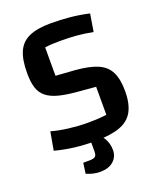

<svg xmlns="http://www.w3.org/2000/svg" viewBox="-149 -732 830 998"><g transform="rotate(-20 266.0 -233.0)"><path d="M59 -113Q102 -101 154.5 -94.5Q207 -88 257 -88Q282 -88 305 -89Q328 -90 362 -94V-249L269 -257Q204 -262 161.5 -273Q119 -284 94 -304.5Q69 -325 59 -357.5Q49 -390 49 -438Q49 -513 69 -557Q89 -601 134 -620.5Q179 -640 253 -640Q307 -640 358.5 -635Q410 -630 463 -618L447 -521Q401 -530 359.5 -533.5Q318 -537 269 -537Q240 -537 222 -536Q204 -535 183 -532V-375L285 -368Q364 -362 410 -342.5Q456 -323 476 -283Q496 -243 496 -177Q496 -107 472.5 -64.5Q449 -22 396.5 -3.5Q344 15 257 15Q200 15 147 8.5Q94 2 41 -12ZM232 174Q194 174 156 157L164 99H196Q221 99 230 92Q239 85 239 65V-21H268Q296 -7 314 23Q332 53 332 89Q332 127 305 150.5Q278 174 232 174Z"/></g></svg>

Font: Changa Medium
Style: Regular
Weight: 500
Designer: Eduardo Rodriguez Tunni
Foundry: Eduardo Rodriguez Tunni
Version: Version 3.003